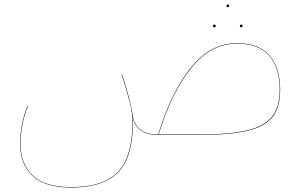

<svg xmlns="http://www.w3.org/2000/svg" viewBox="-20 -603 1352 858"><path d="M992 -577Q992 -583 998 -583Q1004 -583 1004 -577Q1004 -571 998 -571Q992 -571 992 -577ZM932 -487Q932 -493 938 -493Q944 -493 944 -487Q944 -481 938 -481Q932 -481 932 -487ZM1052 -487Q1052 -493 1058 -493Q1064 -493 1064 -487Q1064 -481 1058 -481Q1052 -481 1052 -487ZM1232 -203Q1232 -124 1198 -80.5Q1164 -37 1086 -18.5Q1008 0 870 0H687Q633 0 605 -23.5Q577 -47 573 -80L574 -59Q574 42 547.5 106Q521 170 460 202.5Q399 235 298 235Q180 235 125 182.5Q70 130 70 42Q70 -49 103 -130L105 -129Q72 -48 72 42Q72 129 126 181Q180 233 298 233Q399 233 459 201Q519 169 545.5 105Q572 41 572 -59Q572 -98 560.5 -144Q549 -190 523 -271L525 -272Q549 -196 558 -161.5Q567 -127 574 -82Q579 -48 606 -25Q633 -2 687 -2Q743 -188 831.5 -299Q920 -410 1038 -410Q1139 -410 1185.5 -354Q1232 -298 1232 -203ZM1230 -203Q1230 -298 1184 -353Q1138 -408 1038 -408Q921 -408 833 -297.5Q745 -187 689 -2H870Q1008 -2 1085 -20.5Q1162 -39 1196 -82Q1230 -125 1230 -203Z"/></svg>

Font: FiraGO Two
Style: Regular
Weight: 100
Designer: bBox Type
Foundry: bBox Type GmbH
Version: Version 1.001